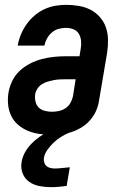

<svg xmlns="http://www.w3.org/2000/svg" viewBox="-20 -548 515 792"><path d="M192 8Q167 8 142.5 4.5Q118 1 96 -8Q74 -17 55.5 -32.5Q37 -48 26.5 -69.5Q16 -91 13.5 -116Q11 -141 15 -166Q19 -190 30.5 -214Q42 -238 61.5 -256Q81 -274 104.5 -286Q128 -298 153 -304.5Q178 -311 203 -313.5Q228 -316 252 -316H308L313 -347Q316 -363 314.5 -379Q313 -395 305.5 -408Q298 -421 283.5 -427Q269 -433 252 -433Q237 -433 222 -429Q207 -425 194.5 -414.5Q182 -404 174 -389.5Q166 -375 163 -360H53Q57 -383 66 -405Q75 -427 89 -447Q103 -467 121.5 -483Q140 -499 162 -509.5Q184 -520 207 -524Q230 -528 253 -528Q279 -528 305.5 -523.5Q332 -519 354 -507.5Q376 -496 392.5 -477Q409 -458 417 -434.5Q425 -411 425.5 -384.5Q426 -358 422 -331L389 -136Q386 -114 377.5 -93.5Q369 -73 354 -55Q339 -37 319.5 -24.5Q300 -12 278.5 -4.5Q257 3 235 5.5Q213 8 192 8ZM194 -87Q208 -87 222.5 -90Q237 -93 250 -101.5Q263 -110 270.5 -123.5Q278 -137 281 -151L292 -221H252Q239 -221 227 -220.5Q215 -220 202 -217.5Q189 -215 177 -211.5Q165 -208 153.5 -201Q142 -194 134.5 -182.5Q127 -171 125 -159Q123 -144 126.5 -129Q130 -114 139.5 -104.5Q149 -95 164 -91Q179 -87 194 -87ZM190 224Q166 224 142.5 219.5Q119 215 100.5 202Q82 189 73.5 167.5Q65 146 69 121Q72 101 82.5 81.5Q93 62 109 45.5Q125 29 143 16.5Q161 4 181 -6L185 -8H265L264 0Q247 7 230.5 17.5Q214 28 200.5 41Q187 54 175.5 70Q164 86 161 104Q160 113 162.5 122Q165 131 172 137Q179 143 188 145Q197 147 207 147Q222 147 237.5 145Q253 143 268 142L255 219Q239 221 223 222.5Q207 224 190 224Z"/></svg>

Font: Iosevka QP
Style: Bold Italic
Weight: 700
Italic angle: -9°
Designer: Belleve Invis
Foundry: Belleve Invis
Version: Version 20.0.0; ttfautohint (v1.8.4)